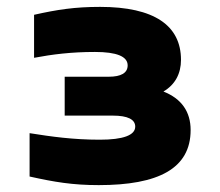

<svg xmlns="http://www.w3.org/2000/svg" viewBox="-20 -529 640 558"><path d="M296 -306H168V-193H308C351 -193 373 -182 373 -161C373 -136 338 -123 270 -123C192 -123 129 -132 66 -142V-16C138 0 191 9 267 9C440 9 534 -39 534 -151C534 -204 508 -242 455 -263C489 -283 506 -315 506 -355C506 -455 428 -509 271 -509C197 -509 146 -501 79 -486V-361C132 -371 187 -378 256 -378C319 -378 351 -365 351 -339C351 -317 332 -306 296 -306Z"/></svg>

Font: LT Wave Mono Black
Style: Regular
Weight: 900
Designer: Daniel Lyons
Version: Version 2.5 (Glyphs App)